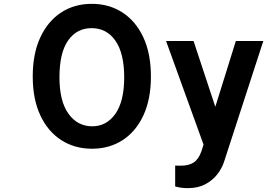

<svg xmlns="http://www.w3.org/2000/svg" viewBox="-20 -757 1398 990"><path d="M758.2 -362.6Q758.2 -245.7 719.5 -162.3Q680.8 -78.8 612.2 -34.4Q543.7 9.9 454.5 9.9Q365.1 9.9 296 -34.4Q226.9 -78.8 187.9 -162.3Q148.8 -245.7 148.8 -362.6Q148.8 -480.1 187.7 -563.9Q226.6 -647.7 295.1 -692.5Q363.6 -737.2 453.5 -737.2Q542.6 -737.2 611.5 -692.5Q680.4 -647.7 719.3 -563.9Q758.2 -480.1 758.2 -362.6ZM620.4 -358Q620.4 -482.2 575.1 -547.1Q529.8 -611.9 452.4 -611.9Q376.1 -611.9 331.3 -548.5Q286.6 -485.1 286.6 -358Q286.6 -235.1 333.1 -170.5Q379.6 -105.8 455.6 -105.8Q529.8 -105.8 575.1 -170.5Q620.4 -235.1 620.4 -358ZM1018.8 22.4 1029.5 -11.4 836.3 -545.5H978L1090.2 -206.3L1196 -545.5H1337.7L1134.6 79.2Q1123.9 111.5 1100.1 142.2Q1076.3 172.9 1038.7 193Q1001.1 213.1 948.9 213.1Q912.3 213.1 883.2 204.2V96.6Q888.5 96.9 895.1 97.1Q901.6 97.3 911.6 97.3Q954.5 97.3 979.6 80.3Q1004.6 63.2 1018.8 22.4Z"/></svg>

Font: Interface
Style: Bold
Weight: 700
Designer: Rasmus Andersson
Foundry: rsms
Version: Version 1.8